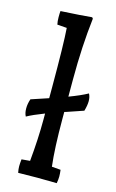

<svg xmlns="http://www.w3.org/2000/svg" viewBox="-109 -727 469 774"><g transform="rotate(15 126.0 -340.5)"><path d="M93 -232V-258Q46 -240 21 -226Q14 -239 14 -258.5Q14 -278 21 -298L93 -322V-369Q93 -549 88 -614L48 -617Q45 -630 45 -647.5Q45 -665 46 -673Q137 -678 176 -682L180 -677Q166 -558 166 -421V-348Q214 -366 243 -382Q250 -369 250 -351.5Q250 -334 243 -310L166 -284V-256Q166 -133 175 -58L212 -55Q214 -39 214 -27.5Q214 -16 211 1Q176 0 130 0Q84 0 50 1Q47 -14 47 -25.5Q47 -37 49 -55L84 -58Q93 -152 93 -232Z"/></g></svg>

Font: Port Lligat Slab
Style: Regular
Weight: 400
Designer: Dario Muhafara, Eduardo Rodriguez Tunni
Foundry: Tipo
Version: Version 1.002